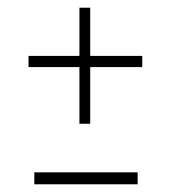

<svg xmlns="http://www.w3.org/2000/svg" viewBox="-20 -469 443 498"><path d="M186 -449H214V-148H186ZM69 9V-22H337V9ZM54 -295V-324H349V-295Z"/></svg>

Font: Smooch Sans Thin
Style: Regular
Weight: 400
Version: Version 1.010